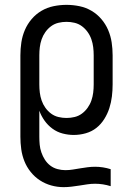

<svg xmlns="http://www.w3.org/2000/svg" viewBox="-20 -548 540 791"><path d="M242 223Q216 223 191 216Q166 209 144.5 195Q123 181 106.5 160.5Q90 140 80.5 116Q71 92 67.5 66.5Q64 41 64 15V-320Q64 -347 68 -373.5Q72 -400 82.5 -424.5Q93 -449 110.5 -469.5Q128 -490 151 -503.5Q174 -517 200.5 -522.5Q227 -528 254 -528Q281 -528 307.5 -522.5Q334 -517 357 -503.5Q380 -490 397.5 -469.5Q415 -449 425.5 -424.5Q436 -400 440 -373.5Q444 -347 444 -320V-200Q444 -175 441 -150.5Q438 -126 430.5 -102.5Q423 -79 409.5 -57.5Q396 -36 377 -21Q358 -6 333.5 1Q309 8 284 8Q261 8 238 2Q215 -4 196 -18Q177 -32 163.5 -51Q150 -70 142 -92V15Q142 32 143.5 48Q145 64 150.5 80Q156 96 165 110Q174 124 187 134Q200 144 216.5 148.5Q233 153 249 153Q265 153 280 150.5Q295 148 310.5 145.5Q326 143 341 141Q356 139 372 139Q388 139 404 141.5Q420 144 436 149V219Q420 214 404 211.5Q388 209 372 209Q355 209 339 211.5Q323 214 307 216.5Q291 219 274.5 221Q258 223 242 223ZM254 -62Q271 -62 287.5 -66Q304 -70 317.5 -80Q331 -90 341 -104Q351 -118 356.5 -134Q362 -150 364 -166.5Q366 -183 366 -200V-320Q366 -337 364 -353.5Q362 -370 356.5 -386Q351 -402 341 -416Q331 -430 317.5 -440Q304 -450 287.5 -454Q271 -458 254 -458Q237 -458 220.5 -454Q204 -450 190.5 -440Q177 -430 167 -416Q157 -402 151.5 -386Q146 -370 144 -353.5Q142 -337 142 -320V-200Q142 -183 144 -166.5Q146 -150 151.5 -134Q157 -118 167 -104Q177 -90 190.5 -80Q204 -70 220.5 -66Q237 -62 254 -62Z"/></svg>

Font: Iosevka MaddieWtf
Style: Regular
Weight: 400
Monospace: yes
Designer: Belleve Invis
Foundry: Belleve Invis
Version: Version 31.3.0; ttfautohint (v1.8.3)